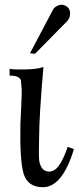

<svg xmlns="http://www.w3.org/2000/svg" viewBox="-20 -764 328 800"><path d="M263 -733Q273 -723 272 -705Q271 -687 259 -675L126 -540L105 -542L201 -724Q209 -738 227.5 -743Q246 -748 263 -733ZM288 -143Q240 16 159 16Q97 16 79 -38Q62 -93 65 -247Q66 -266 68.5 -322Q71 -378 70.5 -390Q70 -402 67 -430Q60 -449 20 -449V-478Q25 -474 79.5 -474.5Q134 -475 161 -485Q143 -278 143 -192Q143 -181 142.5 -162Q142 -143 142 -132.5Q142 -122 142.5 -107Q143 -92 145.5 -84Q148 -76 152.5 -67.5Q157 -59 164.5 -54.5Q172 -50 182 -49Q207 -48 226 -75Q245 -102 262 -152Z"/></svg>

Font: GFS Artemisia
Style: Regular
Weight: 400
Designer: Takis Katsoulidis and George D. Matthiopoulos
Foundry: Takis Katsoulidis and George D. Matthiopoulos
Version: Version 1.0